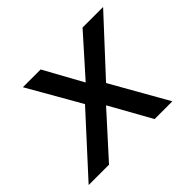

<svg xmlns="http://www.w3.org/2000/svg" viewBox="-130 -625 780 780"><g transform="rotate(-45 259.5 -235.0)"><path d="M-17 0 205 -243 75 -470H177L269 -303L418 -470H536L326 -243L464 0H362L262 -179L100 0Z"/></g></svg>

Font: Gantari Medium
Style: Italic
Weight: 500
Italic angle: -10°
Designer: Anugrah Pasau
Foundry: Lafontype
Version: Version 1.000